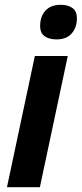

<svg xmlns="http://www.w3.org/2000/svg" viewBox="-20 -779 340 799"><path d="M215 -615Q185 -615 166 -628Q147 -641 147 -671Q147 -710 169 -734.5Q191 -759 233 -759Q262 -759 281 -746Q300 -733 300 -703Q300 -665 278.5 -640Q257 -615 215 -615ZM9 0 125 -546H262L146 0Z"/></svg>

Font: Noto Sans SemiCondensed
Style: Bold Italic
Weight: 700
Width: 4
Italic angle: -12°
Designer: Monotype Design Team
Foundry: Monotype Imaging Inc.
Version: Version 2.013; ttfautohint (v1.8.4.7-5d5b)